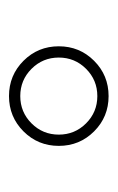

<svg xmlns="http://www.w3.org/2000/svg" viewBox="64 -450 265 433"><g transform="rotate(-90 196.5 -233.5)"><path d="M84 -233.4Q84 -280.3 116.7 -313Q149.4 -345.7 196.3 -345.7Q243.2 -345.7 275.9 -313Q308.6 -280.3 308.6 -233.4Q308.6 -186.5 275.9 -153.8Q243.2 -121.1 196.3 -121.1Q149.4 -121.1 116.7 -153.8Q84 -186.5 84 -233.4ZM109.4 -233.4Q109.4 -197.3 134.8 -171.9Q160.2 -146.5 196.3 -146.5Q232.4 -146.5 257.8 -171.9Q283.2 -197.3 283.2 -233.4Q283.2 -269.5 257.8 -294.9Q232.4 -320.3 196.3 -320.3Q160.2 -320.3 134.8 -294.9Q109.4 -269.5 109.4 -233.4Z"/></g></svg>

Font: Vazirmatn FD NL Thin
Style: Regular
Weight: 100
Designer: Saber Rastikerdar
Foundry: Saber Rastikerdar
Version: Version 33.003